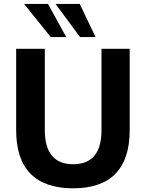

<svg xmlns="http://www.w3.org/2000/svg" viewBox="-20 -974 763 1004"><path d="M362.3 10.7C556.6 10.7 658.2 -89.4 658.2 -293V-718.8H510.7V-292.5C510.7 -173.8 460.4 -115.2 362.3 -115.2C265.6 -115.2 214.4 -173.8 214.4 -292.5V-718.8H64.5V-293C64.5 -89.4 167.5 10.7 362.3 10.7ZM479.5 -780.3 397 -953.6H270.5L398.4 -780.3ZM326.2 -780.3 231 -953.6H106L245.1 -780.3Z"/></svg>

Font: Winston
Style: Bold
Weight: 700
Designer: Vernon Adams, Kim Jin-seong, David Berlow, Cristiano Sobral
Foundry: The Winston Project Authors
Version: Version 3.004